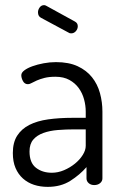

<svg xmlns="http://www.w3.org/2000/svg" viewBox="-20 -721 478 748"><path d="M198 -479Q248 -479 282.5 -463Q317 -447 338.5 -420Q360 -393 369.5 -358Q379 -323 379 -286V-26Q379 -15 370 -7.5Q361 0 347 0Q334 0 325.5 -7.5Q317 -15 317 -26V-70Q291 -40 254 -16.5Q217 7 166 7Q137 7 112.5 -1Q88 -9 69.5 -25.5Q51 -42 40.5 -66.5Q30 -91 30 -125Q30 -166 47 -192.5Q64 -219 94.5 -234.5Q125 -250 168 -256Q211 -262 263 -262H314V-286Q314 -310 307.5 -334Q301 -358 287 -377.5Q273 -397 250.5 -409.5Q228 -422 196 -422Q171 -422 153.5 -417.5Q136 -413 123.5 -407.5Q111 -402 103 -397.5Q95 -393 89 -393Q76 -393 69.5 -405Q63 -417 63 -428Q63 -438 75 -447Q87 -456 106.5 -463Q126 -470 150 -474.5Q174 -479 198 -479ZM314 -217H272Q237 -217 205.5 -214.5Q174 -212 149 -203Q124 -194 109.5 -177Q95 -160 95 -131Q95 -87 120 -67.5Q145 -48 182 -48Q206 -48 229.5 -58Q253 -68 272 -83.5Q291 -99 302.5 -117.5Q314 -136 314 -153ZM141 -651Q128 -657 128 -673Q128 -683 134.5 -692Q141 -701 152 -701Q156 -701 161 -698L272 -637Q283 -631 283 -619Q283 -608 275.5 -599.5Q268 -591 257 -591Q251 -591 247 -594Z"/></svg>

Font: Dosis
Style: Book
Weight: 400
Designer: EdgarTolentino, PabloImpallari, IginoMarini
Foundry: EdgarTolentino, PabloImpallari, IginoMarini
Version: Version 1.007